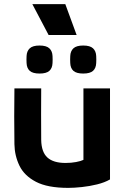

<svg xmlns="http://www.w3.org/2000/svg" viewBox="-20 -899 608 932"><path d="M385 -470H514V-28Q488 -13 451.5 -4Q415 5 377.5 9Q340 13 311 13Q211 13 154.5 -16.5Q98 -46 74.5 -94.5Q51 -143 50 -199Q49 -270 49 -334.5Q49 -399 50 -470H180Q179 -345 180 -220Q181 -161 210 -134.5Q239 -108 298 -108Q326 -108 349.5 -112.5Q373 -117 385 -123ZM172 -542Q139 -542 124.5 -555Q110 -568 109 -593Q108 -610 109 -627Q110 -651 124.5 -664.5Q139 -678 172 -678Q205 -678 219.5 -664.5Q234 -651 235 -627Q236 -610 235 -593Q234 -568 219.5 -555Q205 -542 172 -542ZM384 -542Q351 -542 336.5 -555Q322 -568 321 -593Q320 -610 321 -627Q322 -651 336.5 -664.5Q351 -678 384 -678Q417 -678 431.5 -664.5Q446 -651 447 -627Q448 -610 447 -593Q446 -568 431.5 -555Q417 -542 384 -542ZM297 -879 352 -729H216L137 -879Z"/></svg>

Font: Kreadon
Style: Bold
Weight: 700
Designer: Reiya WATANABE
Foundry: StudioGnu
Version: Version 1.003; ttfautohint (v1.8.4.7-5d5b);gftools[0.9.32]